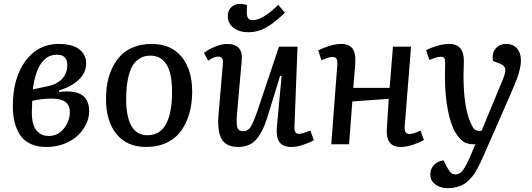

<svg xmlns="http://www.w3.org/2000/svg" viewBox="-20 -752 2771 1001"><path d="M285.2 -522.9Q177.7 -522.9 112.3 -433.6Q46.9 -344.2 46.9 -199.2Q46.9 -151.9 56.2 -114.5Q65.4 -77.1 85.2 -47.6Q105 -18.1 139.4 -2Q173.8 14.2 221.2 14.2Q272 14.2 314.9 -2.4Q357.9 -19 385.7 -45.7Q413.6 -72.3 429.2 -105.2Q444.8 -138.2 444.8 -171.9Q444.8 -230.5 408.2 -256.1Q371.6 -281.7 288.1 -272.9V-280.8Q352.5 -299.8 390.9 -336.7Q429.2 -373.5 429.2 -420.9Q429.2 -466.8 393.6 -494.9Q357.9 -522.9 285.2 -522.9ZM331.1 -413.1Q331.1 -373 305.2 -342.5Q279.3 -312 221.2 -300.8L150.9 -286.1Q175.3 -466.8 276.9 -466.8Q305.7 -466.8 318.4 -451.9Q331.1 -437 331.1 -413.1ZM147.9 -226.1Q193.8 -237.8 252 -237.8Q344.2 -237.8 344.2 -168Q344.2 -122.1 313.5 -82.5Q282.7 -43 233.9 -43Q202.1 -43 181.6 -60.5Q161.1 -78.1 153.6 -104.2Q146 -130.4 146 -165Q146 -176.3 147.9 -226.1Z M532.7 -234.9Q532.7 -281.2 540.5 -322.5Q548.3 -363.8 566.7 -400.9Q585 -438 611.8 -464.8Q638.7 -491.7 679.4 -507.3Q720.2 -522.9 771 -522.9Q872.1 -522.9 927 -455.6Q981.9 -388.2 981.9 -273.9Q981.9 -214.8 968.3 -164.6Q954.6 -114.3 926.8 -73.5Q898.9 -32.7 851.6 -9.3Q804.2 14.2 741.7 14.2Q642.1 14.2 587.4 -53Q532.7 -120.1 532.7 -234.9ZM749 -46.9Q877 -46.9 877 -274.9Q877 -461.9 763.7 -461.9Q733.9 -461.9 711.2 -449Q688.5 -436 674.8 -415.3Q661.1 -394.5 652.6 -363.8Q644 -333 640.9 -301.5Q637.7 -270 637.7 -231.9Q637.7 -145.5 664.8 -96.2Q691.9 -46.9 749 -46.9Z M1465.3 -686Q1431.2 -725.1 1431.2 -727.1Q1349.1 -647 1298.3 -647Q1281.2 -647 1273.9 -656.2Q1266.6 -665.5 1266.6 -689L1267.6 -726.1Q1248 -731.9 1233.4 -731.9Q1203.1 -731.9 1185.3 -714.1Q1167.5 -696.3 1167.5 -668Q1167.5 -629.4 1198 -606.7Q1228.5 -584 1273.4 -584Q1325.7 -584 1370.8 -610.4Q1416 -636.7 1465.3 -686ZM1043.5 -476.1Q1063 -492.7 1098.9 -507.8Q1134.8 -522.9 1164.6 -522.9Q1248.5 -522.9 1240.2 -436L1215.3 -153.8Q1211.4 -105 1217.8 -86.4Q1224.1 -67.9 1247.6 -67.9Q1272.5 -67.9 1287.4 -91.3Q1302.2 -114.7 1325.2 -183.1L1434.6 -508.8H1531.2L1515.1 -92.8Q1514.2 -72.3 1520 -63.2Q1525.9 -54.2 1541.5 -54.2Q1553.7 -54.2 1598.1 -70.8L1616.2 -21Q1595.7 -8.8 1561.3 2.7Q1526.9 14.2 1498.5 14.2Q1455.1 14.2 1437 -11.2Q1418.9 -36.6 1423.3 -87.9L1448.2 -356L1440.4 -356.9L1373.5 -139.2Q1348.1 -59.6 1314 -22.7Q1279.8 14.2 1222.2 14.2Q1158.7 14.2 1135.5 -27.1Q1112.3 -68.4 1119.1 -152.8L1141.6 -414.1Q1144 -436 1138.9 -446.5Q1133.8 -457 1118.2 -457Q1093.8 -457 1065.4 -435.1Z M2006.8 -236.8 1816.9 -223.1 1799.8 0H1707L1738.8 -416Q1739.7 -437 1733.9 -446Q1728 -455.1 1712.9 -455.1Q1707 -455.1 1699.2 -453.1Q1691.4 -451.2 1686.8 -449.7Q1682.1 -448.2 1670.4 -443.6Q1658.7 -439 1655.8 -438L1639.2 -488.8Q1658.7 -500 1694.1 -511.5Q1729.5 -522.9 1757.8 -522.9Q1800.8 -522.9 1818.4 -497.6Q1835.9 -472.2 1832 -420.9Q1831.1 -398.9 1826.9 -355.2Q1822.8 -311.5 1821.8 -293.9H2011.2L2028.8 -508.8H2123L2089.8 -91.8Q2086.9 -53.2 2116.2 -53.2Q2132.8 -53.2 2172.9 -70.8L2189.9 -22Q2169.4 -9.8 2134 2.2Q2098.6 14.2 2070.8 14.2Q2027.8 14.2 2010.3 -11.2Q1992.7 -36.6 1997.1 -87.9Z M2502.4 57.1Q2491.7 81.5 2484.4 96.9Q2477.1 112.3 2465.8 132.6Q2454.6 152.8 2444.8 165Q2435.1 177.2 2420.9 190.9Q2406.7 204.6 2391.8 211.9Q2377 219.2 2357.4 224.1Q2337.9 229 2315.4 229Q2274.9 229 2249.3 209.5Q2223.6 189.9 2223.6 158.2Q2223.6 128.4 2242.2 108.4Q2260.7 88.4 2292.5 84L2307.6 113.8Q2314.5 126.5 2317.9 132.3Q2321.3 138.2 2327.1 145Q2333 151.9 2339.4 154.5Q2345.7 157.2 2354.5 157.2Q2376 157.2 2390.6 139.2Q2405.3 121.1 2426.8 74.2L2458.5 0H2445.8Q2415.5 0 2395.3 -13.9Q2375 -27.8 2355.5 -59.1Q2329.6 -101.6 2314.7 -179.2Q2299.8 -256.8 2299.8 -352.1L2300.8 -428.2Q2300.8 -443.8 2295.7 -450Q2290.5 -456.1 2278.8 -456.1Q2256.8 -456.1 2218.8 -439L2201.7 -490.2Q2222.7 -502 2256.8 -512.5Q2291 -522.9 2321.8 -522.9Q2398.4 -522.9 2398.4 -435.1Q2398.4 -424.3 2397.5 -399.9Q2396.5 -375.5 2396.5 -359.9Q2396.5 -191.9 2434.6 -108.9Q2445.3 -85 2454.3 -77.4Q2463.4 -69.8 2477.5 -69.8H2490.7L2601.6 -337.9Q2617.7 -376 2613.8 -393.8Q2609.9 -411.6 2584.5 -420.9L2549.8 -434.1Q2543.9 -473.6 2563.5 -498.3Q2583 -522.9 2619.6 -522.9Q2655.3 -522.9 2675.5 -499.5Q2695.8 -476.1 2695.8 -438Q2695.8 -428.2 2694.8 -418.2Q2693.8 -408.2 2690.9 -396.5Q2688 -384.8 2686 -375.7Q2684.1 -366.7 2678.7 -352.1Q2673.3 -337.4 2670.4 -329.6Q2667.5 -321.8 2660.2 -304.4Q2652.8 -287.1 2649.9 -280Q2647 -272.9 2638.2 -252.7Q2629.4 -232.4 2626.5 -226.1Z"/></svg>

Font: Literata Book Medium
Style: Italic
Weight: 500
Italic angle: -3°
Designer: Latin by Veronika Burian and Jose Scaglione. Greek by Irene Vlachou. Cyrillic by Vera Evstafieva
Foundry: TypeTogether
Version: Version 1.003;PS 001.003;hotconv 1.0.88;makeotf.lib2.5.64775